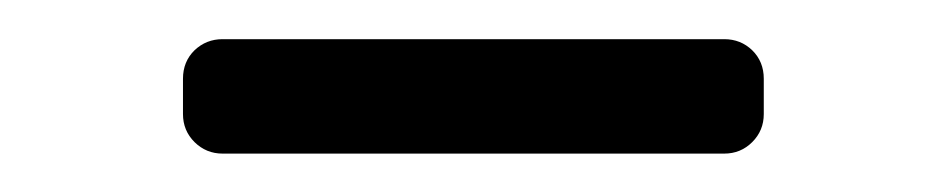

<svg xmlns="http://www.w3.org/2000/svg" viewBox="-20 -362 493 100"><path d="M75.3 -302.6V-321Q75.3 -329.9 81.3 -335.8Q87.4 -341.6 95.9 -341.6H357.2Q365.8 -341.6 371.8 -335.8Q377.8 -329.9 377.8 -321V-302.6Q377.8 -294 371.8 -288Q365.8 -282 357.2 -282H95.9Q87.4 -282 81.3 -288Q75.3 -294 75.3 -302.6Z"/></svg>

Font: DeltaSans Light
Style: Regular
Weight: 300
Designer: Rasmus Andersson
Foundry: rsms
Version: Version 3.012